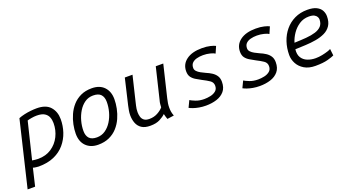

<svg xmlns="http://www.w3.org/2000/svg" viewBox="-61 -1111 3467 1877"><g transform="rotate(-20 1672.5 -172.5)"><path d="M-15 185 148 -497Q175 -508 208.5 -515.5Q242 -523 276 -526.5Q310 -530 338 -530Q434 -530 479 -479Q524 -428 524 -350Q524 -281 502.5 -216.5Q481 -152 437 -100Q393 -48 325 -18Q257 12 164 12Q157 12 136.5 9.5Q116 7 106 3L63 185ZM184 -60Q265 -60 323.5 -99Q382 -138 413.5 -201.5Q445 -265 445 -338Q445 -371 434 -399.5Q423 -428 394.5 -445.5Q366 -463 314 -463Q289 -463 260 -458Q231 -453 216 -448L123 -66Q134 -64 153.5 -62Q173 -60 184 -60Z M785 11Q707 11 660 -35.5Q613 -82 613 -165Q613 -209 623 -259Q633 -309 654.5 -357Q676 -405 710.5 -444Q745 -483 794.5 -506.5Q844 -530 910 -530Q993 -530 1038.5 -482Q1084 -434 1084 -354Q1084 -309 1074 -259Q1064 -209 1042.5 -161Q1021 -113 986 -74Q951 -35 901 -12Q851 11 785 11ZM797 -61Q846 -61 884.5 -87.5Q923 -114 950 -157Q977 -200 991 -251.5Q1005 -303 1005 -354Q1005 -404 980 -431.5Q955 -459 899 -459Q850 -459 812 -432.5Q774 -406 747.5 -362.5Q721 -319 707 -267.5Q693 -216 693 -165Q693 -115 718 -88Q743 -61 797 -61Z M1327 11Q1270 11 1237 -11Q1204 -33 1189.5 -70.5Q1175 -108 1175 -152Q1175 -178 1179.5 -202.5Q1184 -227 1189 -250L1252 -518H1332L1273 -273Q1269 -254 1261 -222Q1253 -190 1253 -156Q1253 -131 1260 -107.5Q1267 -84 1286 -69.5Q1305 -55 1341 -55Q1388 -55 1426 -75.5Q1464 -96 1486 -122Q1487 -138 1488.5 -156Q1490 -174 1496 -194L1574 -518H1652L1572 -185Q1566 -160 1562.5 -138Q1559 -116 1559 -92Q1559 -72 1562 -51.5Q1565 -31 1575 -5L1505 5Q1501 -7 1496.5 -20Q1492 -33 1488 -52Q1466 -30 1427 -9.5Q1388 11 1327 11Z M1905 12Q1868 12 1834.5 6Q1801 0 1775.5 -9Q1750 -18 1736 -26L1769 -95Q1786 -84 1824 -69Q1862 -54 1912 -54Q1943 -54 1976 -61Q2009 -68 2032 -87Q2055 -106 2055 -141Q2055 -176 2025.5 -196Q1996 -216 1952 -238Q1926 -253 1899 -268Q1872 -283 1854 -306.5Q1836 -330 1836 -369Q1836 -443 1895 -486.5Q1954 -530 2057 -530Q2107 -530 2143.5 -521Q2180 -512 2196 -503L2166 -434Q2152 -444 2117.5 -453Q2083 -462 2044 -462Q2009 -462 1978.5 -454Q1948 -446 1930 -427.5Q1912 -409 1912 -376Q1912 -357 1926.5 -341.5Q1941 -326 1964 -313.5Q1987 -301 2011 -290Q2043 -277 2070 -259.5Q2097 -242 2113.5 -217Q2130 -192 2130 -154Q2130 -94 2099.5 -57.5Q2069 -21 2018 -4.5Q1967 12 1905 12Z M2465 12Q2428 12 2394.5 6Q2361 0 2335.5 -9Q2310 -18 2296 -26L2329 -95Q2346 -84 2384 -69Q2422 -54 2472 -54Q2503 -54 2536 -61Q2569 -68 2592 -87Q2615 -106 2615 -141Q2615 -176 2585.5 -196Q2556 -216 2512 -238Q2486 -253 2459 -268Q2432 -283 2414 -306.5Q2396 -330 2396 -369Q2396 -443 2455 -486.5Q2514 -530 2617 -530Q2667 -530 2703.5 -521Q2740 -512 2756 -503L2726 -434Q2712 -444 2677.5 -453Q2643 -462 2604 -462Q2569 -462 2538.5 -454Q2508 -446 2490 -427.5Q2472 -409 2472 -376Q2472 -357 2486.5 -341.5Q2501 -326 2524 -313.5Q2547 -301 2571 -290Q2603 -277 2630 -259.5Q2657 -242 2673.5 -217Q2690 -192 2690 -154Q2690 -94 2659.5 -57.5Q2629 -21 2578 -4.5Q2527 12 2465 12Z M3044 13Q2975 13 2929 -14.5Q2883 -42 2860 -85Q2837 -128 2837 -174Q2837 -246 2858.5 -310.5Q2880 -375 2921.5 -424.5Q2963 -474 3021.5 -502Q3080 -530 3153 -530Q3213 -530 3248.5 -512Q3284 -494 3299 -465.5Q3314 -437 3314 -405Q3314 -346 3289.5 -309Q3265 -272 3223 -252Q3181 -232 3129 -223Q3077 -214 3021 -211.5Q2965 -209 2913 -207Q2907 -154 2927.5 -121Q2948 -88 2986.5 -72.5Q3025 -57 3072 -57Q3105 -57 3139.5 -64Q3174 -71 3200 -79.5Q3226 -88 3233 -94L3241 -24Q3222 -14 3173 -0.5Q3124 13 3044 13ZM2927 -270Q2994 -272 3050 -276.5Q3106 -281 3147.5 -294Q3189 -307 3212 -332.5Q3235 -358 3235 -402Q3235 -413 3228 -427Q3221 -441 3202 -452Q3183 -463 3145 -463Q3089 -463 3045 -434Q3001 -405 2971 -361Q2941 -317 2927 -270Z"/></g></svg>

Font: Ubuntu Sans Mono
Style: Italic
Weight: 400
Italic angle: -13.5°
Monospace: yes
Designer: Dalton Maag Ltd
Foundry: Dalton Maag Ltd
Version: Version 1.006